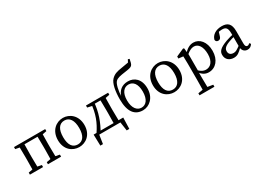

<svg xmlns="http://www.w3.org/2000/svg" viewBox="-17 -1688 3911 2858"><g transform="rotate(-30 1938.0 -259.5)"><path d="M45 0H271V-35L171 -55H151L45 -35V0ZM45 -439 151 -419H158V-474H45V-439ZM115 0H201C199 -45 198 -146 198 -210V-264C198 -328 199 -429 201 -474H115C117 -429 118 -328 118 -264V-210C118 -146 117 -45 115 0ZM158 -432H468V-474H158V-432ZM355 0H581V-35L481 -55H461L355 -35V0ZM425 0H511C509 -45 508 -146 508 -210V-264C508 -328 509 -429 511 -474H425C427 -429 428 -328 428 -264V-210C428 -146 427 -45 425 0ZM468 -419H481L581 -439V-474H468V-419Z M890 13C1003 13 1118 -69 1118 -235C1118 -401 1003 -487 890 -487C775 -487 662 -401 662 -235C662 -69 775 13 890 13ZM890 -32C801 -32 752 -101 752 -235C752 -369 801 -442 890 -442C977 -442 1028 -369 1028 -235C1028 -101 977 -32 890 -32Z M1214 -42 1265 -8C1342 -140 1403 -295 1413 -474H1364C1352 -296 1296 -162 1214 -42ZM1282 -439 1372 -419H1385V-474H1282V-439ZM1385 -432H1550V-474H1385V-432ZM1507 0H1593C1591 -45 1590 -146 1590 -210V-264C1590 -328 1591 -429 1593 -474H1507C1509 -429 1510 -328 1510 -264V-210C1510 -146 1509 -45 1507 0ZM1550 -419H1563L1663 -439V-474H1550V-419ZM1642 0 1594 -42 1622 150H1667L1673 -42H1164L1169 150H1214L1243 -42L1195 0H1642Z M1984 13C2096 13 2203 -79 2203 -239C2203 -401 2107 -474 2001 -474C1897 -474 1830 -419 1801 -320L1805 -319C1809 -427 1832 -529 1866 -563C1898 -595 1953 -603 2036 -615C2101 -624 2139 -631 2157 -649C2176 -668 2183 -704 2192 -751L2166 -759L2143 -715C2104 -708 2065 -701 2026 -695C1934 -681 1889 -668 1840 -619C1787 -566 1764 -438 1764 -300C1764 -82 1847 13 1984 13ZM1985 -32C1909 -32 1849 -99 1849 -234C1849 -366 1907 -429 1984 -429C2063 -429 2119 -366 2119 -232C2119 -98 2062 -32 1985 -32Z M2523 13C2636 13 2751 -69 2751 -235C2751 -401 2636 -487 2523 -487C2408 -487 2295 -401 2295 -235C2295 -69 2408 13 2523 13ZM2523 -32C2434 -32 2385 -101 2385 -235C2385 -369 2434 -442 2523 -442C2610 -442 2661 -369 2661 -235C2661 -101 2610 -32 2523 -32Z M2822 240H3078V205L2955 185H2935L2822 205V240ZM2903 240H2986C2984 170 2983 98 2983 28V-72L2986 -78V-390L2982 -392L2974 -477L2959 -487L2823 -427V-392L2903 -383C2905 -343 2906 -312 2906 -257V30C2906 100 2905 170 2903 240ZM3117 13C3234 13 3322 -85 3322 -239C3322 -393 3238 -487 3132 -487C3072 -487 3014 -457 2961 -390H2941L2950 -343C3023 -414 3073 -432 3110 -432C3184 -432 3237 -359 3237 -230C3237 -101 3175 -42 3099 -42C3050 -42 3002 -69 2950 -135L2941 -83H2961C3010 -8 3064 13 3117 13Z M3548 13C3609 13 3643 -15 3703 -75H3732L3718 -125C3636 -64 3615 -52 3580 -52C3534 -52 3499 -73 3499 -126C3499 -155 3509 -193 3599 -228C3629 -240 3688 -259 3733 -268V-304C3683 -295 3620 -277 3578 -262C3444 -213 3414 -168 3414 -112C3414 -29 3475 13 3548 13ZM3784 10C3818 10 3845 -3 3869 -41L3849 -63C3838 -50 3827 -41 3810 -41C3787 -41 3773 -57 3773 -102V-314C3773 -440 3723 -487 3620 -487C3520 -487 3446 -440 3427 -364C3429 -339 3445 -324 3472 -324C3499 -324 3514 -340 3523 -369L3549 -455L3509 -424C3546 -439 3576 -442 3599 -442C3665 -442 3693 -418 3693 -320V-92C3693 -30 3729 10 3784 10Z"/></g></svg>

Font: Source Serif Variable
Style: Regular
Weight: 389
Designer: Frank Grießhammer
Foundry: Adobe Systems Incorporated
Version: Version 3.001;hotconv 1.0.111;makeotfexe 2.5.65597